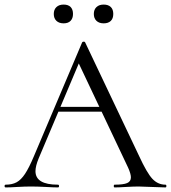

<svg xmlns="http://www.w3.org/2000/svg" viewBox="-24 -819 747 839"><path d="M228 -352H434L441 -331H213ZM699 0Q680 0 640 -2Q600 -4 582 -4Q560 -4 526 -2Q494 0 477 0Q473 0 473 -6Q473 -12 477 -12Q515 -12 531.5 -19Q548 -26 548 -44Q548 -59 536 -86L314 -555L339 -586L145 -127Q131 -93 131 -71Q131 -12 229 -12Q234 -12 234 -6Q234 0 229 0Q211 0 177 -2Q139 -4 111 -4Q85 -4 51 -2Q21 0 1 0Q-4 0 -4 -6Q-4 -12 1 -12Q29 -12 48.5 -22.5Q68 -33 85.5 -59.5Q103 -86 124 -136L335 -634Q337 -637 342 -637Q347 -637 348 -634L584 -137Q618 -63 642 -37.5Q666 -12 699 -12Q703 -12 703 -6Q703 0 699 0ZM211 -758Q211 -777 222.5 -788Q234 -799 254 -799Q274 -799 284.5 -788.5Q295 -778 295 -758Q295 -739 284.5 -728Q274 -717 254 -717Q234 -717 222.5 -728Q211 -739 211 -758ZM386 -758Q386 -777 397.5 -788Q409 -799 429 -799Q449 -799 460 -788.5Q471 -778 471 -758Q471 -738 460 -727.5Q449 -717 429 -717Q409 -717 397.5 -728Q386 -739 386 -758Z"/></svg>

Font: Cormorant
Style: Regular
Weight: 400
Designer: Christian Thalmann (Catharsis Fonts)
Foundry: Catharsis Fonts
Version: Version 4.000